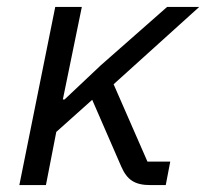

<svg xmlns="http://www.w3.org/2000/svg" viewBox="-20 -536 597 556"><path d="M36 0H113L143 -154L247 -247L331 -54C348 -15 370 0 416 0H460L473 -68H407L309 -292L557 -516H464L272 -347L167 -248H162L217 -516H140Z"/></svg>

Font: Braiins Sans
Style: Italic
Weight: 400
Italic angle: -11.31°
Designer: Mike Abbink, Paul van der Laan, Pieter van Rosmalen, Jiri Chlebus, Lubos Buracinsky
Foundry: Bold Monday, Sudetype
Version: Version 1.000;hotconv 1.0.109;makeotfexe 2.5.65596